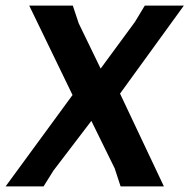

<svg xmlns="http://www.w3.org/2000/svg" viewBox="-34 -663 674 683"><path d="M620 -643 393 -330 549 0H395L374 -64L291 -233L156 -56L121 0H-14L224 -325L70 -643H225L246 -580L324 -419L446 -585L481 -643Z"/></svg>

Font: Alegreya Sans SC
Style: Bold Italic
Weight: 700
Italic angle: -7°
Designer: Juan Pablo del Peral
Foundry: Huerta Tipografica
Version: Version 2.007